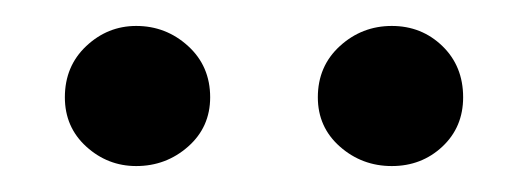

<svg xmlns="http://www.w3.org/2000/svg" viewBox="-20 -674 408 148"><path d="M85 -546Q63 -546 46.5 -561Q30 -576 30 -599Q30 -623 46.5 -638.5Q63 -654 85 -654Q108 -654 125 -638.5Q142 -623 142 -599Q142 -576 125 -561Q108 -546 85 -546ZM282 -546Q259 -546 242 -561Q225 -576 225 -599Q225 -623 242 -638.5Q259 -654 282 -654Q305 -654 321 -638.5Q337 -623 337 -599Q337 -576 321 -561Q305 -546 282 -546Z"/></svg>

Font: Lisu Bosa
Style: Regular
Weight: 400
Designer: David Morse, Annie Olsen, Victor Gaultney, Frank Grießhammer (Latin)
Foundry: SIL International
Version: Version 2.000